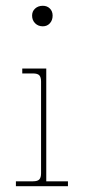

<svg xmlns="http://www.w3.org/2000/svg" viewBox="-20 -644 312 664"><path d="M128 -553Q112 -553 101.5 -563.5Q91 -574 91 -590Q91 -605 101.5 -614.5Q112 -624 128 -624Q143 -624 152.5 -614.5Q162 -605 162 -590Q162 -574 152.5 -563.5Q143 -553 128 -553ZM35 0V-17H94Q110 -17 116 -23.5Q122 -30 122 -45V-362Q122 -377 116 -383.5Q110 -390 94 -390H57V-407H140V-17H215V0Z"/></svg>

Font: Grandiflora One
Style: Regular
Weight: 400
Designer: Haesung Cho
Foundry: JAMO
Version: Version 1.000; ttfautohint (v1.8.4.7-5d5b);gftools[0.9.28]